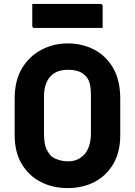

<svg xmlns="http://www.w3.org/2000/svg" viewBox="-20 -942 690 982"><path d="M325 -720Q401 -720 462 -688Q523 -656 559 -593.5Q595 -531 595 -438V-250Q595 -165 560 -104.5Q525 -44 464.5 -12Q404 20 325 20Q249 20 187.5 -12Q126 -44 90.5 -104.5Q55 -165 55 -250V-438Q55 -531 93 -593.5Q131 -656 193 -688Q255 -720 325 -720ZM205 -262Q205 -204 218.5 -178Q232 -152 245 -141Q258 -131 280 -124Q302 -117 330 -117Q380 -117 412.5 -153.5Q445 -190 445 -262V-450Q445 -495 438 -518.5Q431 -542 414 -557Q400 -571 379 -578Q358 -585 327 -585Q266 -585 235.5 -548.5Q205 -512 205 -450ZM145 -922H494Q505 -922 505 -911V-799H156Q145 -799 145 -810Z"/></svg>

Font: Recursive Sn Lnr St XBd
Style: Regular
Weight: 800
Version: Version 1.079;hotconv 1.0.112;makeotfexe 2.5.65598; ttfautoh